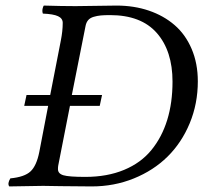

<svg xmlns="http://www.w3.org/2000/svg" viewBox="-20 -667 730 689"><path d="M346.2 -326.2 337.9 -287.1H231L189 -73.2Q188 -68.4 188 -60.1Q188 -43.9 207.5 -38.1Q227.1 -32.2 286.1 -32.2Q364.7 -32.2 425.3 -57.4Q485.8 -82.5 523.4 -128.7Q561 -174.8 580.1 -236.6Q599.1 -298.3 599.1 -374Q599.1 -484.4 542.7 -548.6Q486.3 -612.8 375 -612.8Q355 -612.8 342 -611.6Q329.1 -610.4 316.4 -606.7Q303.7 -603 296.6 -595Q289.6 -586.9 287.1 -574.2L237.8 -326.2ZM251 -645Q273.9 -645 324.5 -646Q375 -647 397.9 -647Q460.9 -647 514.2 -628.9Q567.4 -610.8 606.4 -577.1Q645.5 -543.5 667.7 -491.5Q689.9 -439.5 689.9 -375Q689.9 -294.9 660.9 -224.9Q631.8 -154.8 581.3 -105Q530.8 -55.2 460.2 -26.6Q389.6 2 309.1 2Q252 2 198.7 1Q145.5 0 134.8 0Q103 0 13.2 2Q5.9 -8.3 17.1 -26.9Q67.9 -31.7 89.6 -52Q111.3 -72.3 121.1 -122.1L152.8 -287.1H66.9L75.2 -326.2H160.2L198.2 -521Q205.1 -555.7 205.1 -585Q205.1 -601.1 188.2 -608.9Q171.4 -616.7 133.8 -618.2Q130.9 -626.5 132.8 -635.5Q134.8 -644.5 137.2 -647Q203.6 -645 251 -645Z"/></svg>

Font: Common Serif
Style: Italic
Weight: 400
Italic angle: -12°
Designer: Philipp H. Poll, Khaled Hosny
Foundry: Stefan Peev, Context Ltd.
Version: Version 1.026